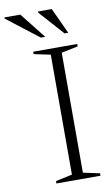

<svg xmlns="http://www.w3.org/2000/svg" viewBox="-175 -933 573 983"><g transform="rotate(-10 111.5 -442.0)"><path d="M265 -12.5V0H36V-12.5L122 -31V-654.5L36 -672.5V-685H265V-672.5L179 -654.5V-31ZM110 -749.5H87L-78.5 -877.5V-883.5H4ZM229.5 -749.5H210.5L96 -877.5V-883.5H167.5Z"/></g></svg>

Font: Newsreader 36pt Light
Style: Regular
Weight: 300
Designer: Hugues Gentile
Foundry: Production Type
Version: Version 1.003